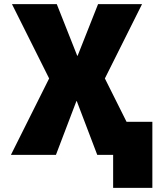

<svg xmlns="http://www.w3.org/2000/svg" viewBox="-20 -750 791 930"><path d="M352 -260H350L251 0H33L218 -370L38 -730H255L354 -480H356L455 -730H668L488 -370L593 -160H718V160H528V0H451Z"/></svg>

Font: M PLUS 1p Black
Style: Regular
Weight: 900
Version: Version 1.061